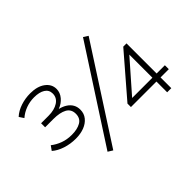

<svg xmlns="http://www.w3.org/2000/svg" viewBox="-121 -1060 1416 1416"><g transform="rotate(-45 586.5 -352.5)"><path d="M259 -234Q203 -234 152.5 -250.5Q102 -267 69 -296L94 -331Q127 -305 168 -290Q209 -275 259 -275Q316 -275 352.5 -296Q389 -317 389 -364Q389 -412 350.5 -433Q312 -454 244 -454H158V-496H236Q297 -496 335.5 -521Q374 -546 374 -590Q374 -628 342.5 -648Q311 -668 256 -668Q212 -668 171 -653Q130 -638 98 -610L74 -646Q108 -677 156.5 -693Q205 -709 257 -709Q331 -709 374.5 -676.5Q418 -644 418 -594Q418 -556 391.5 -524.5Q365 -493 326 -479V-478Q359 -470 383.5 -454Q408 -438 421 -415Q434 -392 434 -362Q434 -322 410.5 -293Q387 -264 348 -249Q309 -234 259 -234ZM393 22 356 -1 826 -727 862 -704ZM977 0V-112H711V-148L986 -467H1020V-153H1106V-112H1020V0ZM976 -153V-395H977L748 -134L747 -153Z"/></g></svg>

Font: Nunito Sans 7pt SemiExpanded ExtraLight
Style: Regular
Weight: 250
Width: 6
Designer: Vernon Adams
Foundry: Vernon Adams
Version: Version 3.101;gftools[0.9.27]